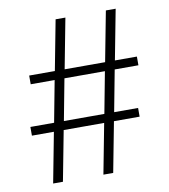

<svg xmlns="http://www.w3.org/2000/svg" viewBox="-82 -800 764 869"><g transform="rotate(-10 300.0 -365.0)"><path d="M92 0 136 -230H35V-270H144L180 -460H70V-500H188L232 -730H277L233 -500H419L463 -730H508L464 -500H565V-460H456L420 -270H530V-230H412L368 0H323L367 -230H181L137 0ZM189 -270H375L411 -460H225Z"/></g></svg>

Font: NKDuy Mono Thin
Style: Regular
Weight: 100
Monospace: yes
Designer: NKDuy
Foundry: NKDuy
Version: Version 2.251; ttfautohint (v1.8.4.7-5d5b)